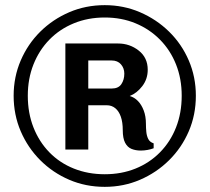

<svg xmlns="http://www.w3.org/2000/svg" viewBox="-20 -716 815 746"><path d="M387 10Q313 10 249 -17.5Q185 -45 136.5 -93.5Q88 -142 60.5 -206Q33 -270 33 -344Q33 -417 60.5 -481Q88 -545 136.5 -593Q185 -641 249 -668.5Q313 -696 387 -696Q460 -696 524 -668.5Q588 -641 637 -593Q686 -545 713.5 -481Q741 -417 741 -344Q741 -270 713.5 -206Q686 -142 637 -93.5Q588 -45 524 -17.5Q460 10 387 10ZM387 -39Q452 -39 506.5 -61Q561 -83 601.5 -124Q642 -165 664 -221Q686 -277 686 -344Q686 -410 664 -465.5Q642 -521 601.5 -562Q561 -603 506.5 -625.5Q452 -648 387 -648Q322 -648 267 -625.5Q212 -603 172 -562Q132 -521 110 -465.5Q88 -410 88 -344Q88 -277 110 -221Q132 -165 172 -124Q212 -83 267 -61Q322 -39 387 -39ZM527 -131Q507 -131 491 -137.5Q475 -144 466 -161.5Q457 -179 457 -210Q457 -241 449.5 -262.5Q442 -284 428 -295.5Q414 -307 395 -307H323V-135H234V-547H439Q484 -547 519 -519.5Q554 -492 554 -445Q554 -409 533 -381.5Q512 -354 484 -343Q502 -338 516 -323.5Q530 -309 538.5 -286.5Q547 -264 547 -235Q547 -219 548.5 -203.5Q550 -188 556 -176Q562 -164 577 -159V-140Q567 -136 553.5 -133.5Q540 -131 527 -131ZM323 -372H414Q440 -372 451.5 -389Q463 -406 463 -430Q463 -451 450 -466Q437 -481 414 -481H323Z"/></svg>

Font: Chivo SemiBold
Style: Regular
Weight: 600
Designer: Hector Gatti
Foundry: Omnibus-Type
Version: Version 2.002